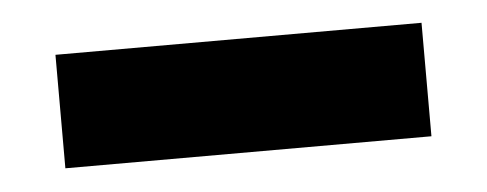

<svg xmlns="http://www.w3.org/2000/svg" viewBox="-26 34 530 209"><g transform="rotate(-5 239.0 138.0)"><path d="M39 200V76H439V200Z"/></g></svg>

Font: SUSE ExtraBold
Style: Regular
Weight: 800
Designer: Rene Bieder
Foundry: SUSE
Version: Version 1.000